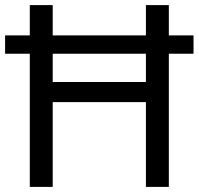

<svg xmlns="http://www.w3.org/2000/svg" viewBox="-20 -734 781 754"><path d="M97 0V-523H0V-595H97V-714H187V-595H553V-714H643V-595H740V-523H643V0H553V-333H187V0ZM187 -412H553V-523H187Z"/></svg>

Font: Noto Sans Gothic
Style: Regular
Weight: 400
Designer: Monotype Design Team
Foundry: Monotype Imaging Inc.
Version: Version 2.001; ttfautohint (v1.8.4.7-5d5b)